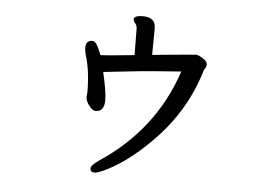

<svg xmlns="http://www.w3.org/2000/svg" viewBox="-48 -643 1095 768"><g transform="rotate(5 500.0 -259.0)"><path d="M358 61Q340 61 340 45Q340 33 372 11Q588 -132 668 -372Q546 -364 453.5 -353.5Q361 -343 357 -343Q375 -265 375 -231Q375 -185 340 -185Q328 -185 314.5 -202Q301 -219 299 -237L301 -256Q301 -342 282 -403Q277 -419 277 -434Q277 -463 303 -463Q313 -463 321.5 -449Q330 -435 335 -421.5Q340 -408 341 -408V-409Q356 -409 476 -421L475 -527Q475 -539 467.5 -548Q460 -557 460 -566Q464 -579 496 -579Q547 -579 547 -535L546 -428Q583 -432 623 -435.5Q663 -439 689.5 -441.5Q716 -444 722 -444Q730 -444 748.5 -432.5Q767 -421 767 -410Q767 -399 762 -393Q757 -387 756 -381Q708 -221 589 -98Q496 -2 407 43Q371 61 358 61Z"/></g></svg>

Font: LXGW WenKai Medium
Style: Regular
Weight: 500
Designer: LXGW / Fontworks Inc.
Foundry: LXGW / Fontworks Inc.
Version: Version 1.501; October 10, 2024